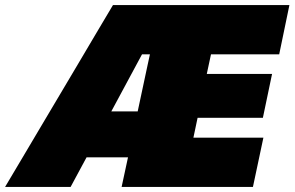

<svg xmlns="http://www.w3.org/2000/svg" viewBox="-63 -733 1155 753"><path d="M-43 0Q-8.5 -58.5 29 -121.2Q66.5 -184 100 -241L246 -487Q282 -548 315.2 -604Q348.5 -660 380 -713H1072L1032 -520H764.5Q760.5 -502 756.5 -482.8Q752.5 -463.5 748 -443H1004L968 -271H712L711.5 -269Q707 -248.5 703.2 -229.5Q699.5 -210.5 695.5 -193H970L929 0H414Q420.5 -30 426.5 -58Q432.5 -86 439 -116H276.5Q260.5 -86.5 244.8 -57.2Q229 -28 214 0ZM494 -520 373.5 -296H477L515 -474Q520.5 -499 525 -520Z"/></svg>

Font: Commissioner Black
Style: Italic
Weight: 900
Italic angle: -12°
Designer: Kostas Bartsokas
Foundry: Kostas Bartsokas
Version: Version 1.000; ttfautohint (v1.8.3)